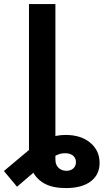

<svg xmlns="http://www.w3.org/2000/svg" viewBox="-94 -748 524 972"><path d="M239.7 204.1Q173.3 204.1 132.3 181.9Q91.3 159.7 72 120.4Q52.7 81.1 52.7 30.8V-107.9H186.5V59.1Q186.5 87.4 202.9 102.1Q219.2 116.7 242.2 116.7Q263.7 116.7 277.1 104.7Q290.5 92.8 290.5 72.8Q290.5 54.2 278.1 42Q265.6 29.8 242.7 27.8Q227.1 26.4 211.2 30.5Q195.3 34.7 177.5 45.4Q159.7 56.2 135.3 74.7L-7.8 197.3L-74.2 117.7L61 4.4Q96.7 -26.4 142.8 -45.7Q189 -64.9 237.8 -64.9Q315.9 -64.9 363 -25.4Q410.2 14.2 410.2 77.1Q410.2 136.2 365.5 170.2Q320.8 204.1 239.7 204.1ZM186.5 -727.5V0H52.7V-727.5Z"/></svg>

Font: Inter Cardless Display
Style: Bold
Weight: 700
Designer: Rasmus Andersson
Foundry: rsms
Version: Version 4.001;git-9221beed3